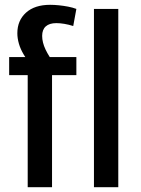

<svg xmlns="http://www.w3.org/2000/svg" viewBox="-20 -777 586 797"><path d="M95 -465H18V-540H134L112 -505Q92 -528 78.5 -550.5Q65 -573 58.5 -595.5Q52 -618 52 -639Q52 -692 88 -724.5Q124 -757 188 -757Q206 -757 225 -755Q244 -753 262.5 -749.5Q281 -746 297 -740L284 -669Q265 -675 247 -678Q229 -681 214 -681Q185 -681 170 -667.5Q155 -654 155 -628Q155 -601 169 -571.5Q183 -542 210 -507L145 -540H297V-465H196V0H95ZM471 -740V0H370V-740Z"/></svg>

Font: Pathway Extreme SemiCondensed Medium
Style: Regular
Weight: 500
Width: 4
Version: Version 1.001;gftools[0.9.26]